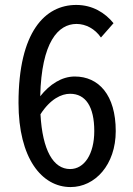

<svg xmlns="http://www.w3.org/2000/svg" viewBox="-20 -746 540 778"><path d="M264 -61C196 -61 152 -137 144 -283C184 -345 229 -366 264 -366C327 -366 362 -314 362 -215C362 -122 322 -61 264 -61ZM440 -652C406 -694 355 -726 289 -726C163 -726 55 -618 55 -329C55 -105 149 12 266 12C365 12 449 -78 449 -215C449 -361 380 -436 283 -436C230 -436 181 -404 143 -356C148 -576 216 -649 290 -649C328 -649 365 -629 389 -594Z"/></svg>

Font: Noto Sans Mono CJK JP Regular
Style: Regular
Weight: 400
Designer: Ryoko NISHIZUKA (kana & ideographs); Paul D. Hunt (Latin, Greek & Cyrillic); Wenlong ZHANG (bopomofo); Sandoll Communica
Foundry: Adobe Systems Incorporated
Version: Version 1.004;PS 1.004;hotconv 1.0.82;makeotf.lib2.5.63406